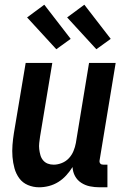

<svg xmlns="http://www.w3.org/2000/svg" viewBox="-20 -787 540 815"><path d="M146 8Q121 8 98.5 -1.5Q76 -11 62 -30Q48 -49 41.5 -72.5Q35 -96 33 -121Q31 -146 33 -171.5Q35 -197 39 -222L89 -520H202L150 -207Q148 -193 146.5 -180Q145 -167 146.5 -154Q148 -141 151.5 -128.5Q155 -116 163 -106.5Q171 -97 182.5 -92.5Q194 -88 208 -88Q225 -88 242.5 -95Q260 -102 272.5 -115.5Q285 -129 292 -146Q299 -163 302 -180L358 -520H471L403 -108Q402 -104 402.5 -100Q403 -96 405.5 -93Q408 -90 411.5 -89Q415 -88 419 -88H436V8H403Q382 8 362 4Q342 0 325 -11Q308 -22 298.5 -39.5Q289 -57 288 -78Q276 -59 261 -42.5Q246 -26 227.5 -14.5Q209 -3 188 2.5Q167 8 146 8ZM389 -578 265 -713 338 -767 450 -622ZM219 -578 95 -713 168 -767 280 -622Z"/></svg>

Font: Iosevka Curly
Style: Bold Italic
Weight: 700
Italic angle: -9°
Monospace: yes
Designer: Belleve Invis
Foundry: Belleve Invis
Version: Version 22.1.2; ttfautohint (v1.8.4)